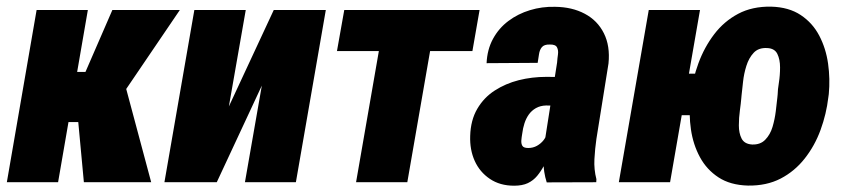

<svg xmlns="http://www.w3.org/2000/svg" viewBox="-20 -559 2593 589"><path d="M249.5 -528.3 158.2 0H1L92.3 -528.3ZM531.7 -528.3 298.3 -184.6H170.4L178.2 -338.4H242.2L324.7 -528.3ZM237.3 0 216.8 -219.7 367.2 -286.1 443.8 0Z M682.1 -232.4 819.8 -528.3H979.5L887.7 0H731.4L783.2 -296.4L645 0H484.4L576.2 -528.3H733.9Z M1321.3 -528.3 1229.5 0H1072.3L1164.1 -528.3ZM1451.2 -528.3 1429.2 -402.3H1013.7L1036.1 -528.3Z M1652.3 -132.8 1689 -367.2Q1689.9 -379.9 1691.7 -392.3Q1693.4 -404.8 1688.7 -413.8Q1684.1 -422.9 1666.5 -422.4Q1649.4 -422.9 1642.3 -414.3Q1635.3 -405.8 1633.5 -392.6Q1631.8 -379.4 1629.4 -366.2L1472.7 -365.2Q1474.6 -407.2 1492.4 -439.9Q1510.3 -472.7 1539.6 -494.6Q1568.8 -516.6 1605.7 -527.8Q1642.6 -539.1 1682.6 -538.1Q1734.9 -537.6 1773.9 -516.8Q1813 -496.1 1832.5 -457Q1852.1 -418 1846.7 -364.3L1809.6 -132.8Q1805.2 -102.5 1803.5 -70.8Q1801.8 -39.1 1809.6 -9.3L1809.1 0L1657.2 0.5Q1647 -31.2 1647.2 -65.4Q1647.5 -99.6 1652.3 -132.8ZM1703.1 -322.8 1688.5 -234.9 1655.3 -235.4Q1637.2 -234.9 1624 -227.3Q1610.8 -219.7 1602.3 -207.8Q1593.8 -195.8 1588.9 -180.7Q1584 -165.5 1582 -148.9Q1580.1 -138.2 1579.3 -128.2Q1578.6 -118.2 1582.5 -111.6Q1586.4 -105 1600.6 -105Q1615.2 -105 1627.4 -111.8Q1639.6 -118.7 1647.9 -129.4Q1656.2 -140.1 1658.2 -153.8L1667.5 -87.4Q1658.2 -68.8 1648.9 -51.3Q1639.6 -33.7 1627.9 -19.5Q1616.2 -5.4 1599.4 2.7Q1582.5 10.7 1557.1 10.7Q1513.7 10.7 1482.7 -10.3Q1451.7 -31.2 1436.3 -65.4Q1420.9 -99.6 1422.4 -142.1Q1423.8 -190.4 1444.1 -225.1Q1464.4 -259.8 1497.6 -281.2Q1530.8 -302.7 1571.3 -313Q1611.8 -323.2 1655.8 -323.2Z M2209 -333 2186.5 -205.6H1940.4L1962.9 -333ZM2127.4 -528.3 2035.6 0H1878.4L1970.2 -528.3ZM2098.1 -255.4 2098.6 -265.6Q2104.5 -315.9 2122.6 -365Q2140.6 -414.1 2170.9 -453.9Q2201.2 -493.7 2244.4 -516.6Q2287.6 -539.6 2345.7 -538.6Q2399.9 -537.1 2436.3 -512.9Q2472.7 -488.8 2493.2 -449.7Q2513.7 -410.6 2520.3 -363.8Q2526.9 -316.9 2522.5 -270.5L2521 -259.8Q2515.1 -209.5 2497.3 -160.6Q2479.5 -111.8 2448.7 -72.8Q2418 -33.7 2374.8 -11.2Q2331.5 11.2 2274.4 10.3Q2220.2 8.8 2184.1 -14.9Q2147.9 -38.6 2127.2 -76.9Q2106.4 -115.2 2099.6 -161.9Q2092.8 -208.5 2098.1 -255.4ZM2254.9 -266.6 2253.9 -255.9Q2252.9 -243.2 2249.8 -220.5Q2246.6 -197.8 2246.6 -174.1Q2246.6 -150.4 2255.1 -133.8Q2263.7 -117.2 2287.1 -115.7Q2312.5 -114.7 2327.6 -130.4Q2342.8 -146 2349.9 -169.7Q2356.9 -193.4 2359.9 -218Q2362.8 -242.7 2364.7 -259.8L2365.7 -270Q2365.7 -282.7 2369.4 -305.4Q2373 -328.1 2373 -352.3Q2373 -376.5 2364.7 -393.6Q2356.4 -410.6 2333.5 -411.6Q2307.1 -413.1 2292.2 -397.2Q2277.3 -381.3 2269.8 -357.4Q2262.2 -333.5 2259.5 -308.6Q2256.8 -283.7 2254.9 -266.6Z"/></svg>

Font: Roboto Condensed Black
Style: Italic
Weight: 900
Italic angle: -12°
Designer: Christian Robertson
Foundry: Google
Version: Version 3.008; 2023